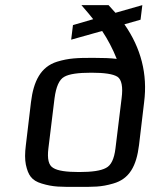

<svg xmlns="http://www.w3.org/2000/svg" viewBox="-20 -720 608 750"><path d="M258 -565 379 -599C401 -566 420 -530 436 -490C412 -493 382 -494 344 -494C282 -494 249 -493 203 -479C139 -459 111 -403 101 -321L81 -153C77 -122 77 -97 81 -77C90 -36 103 -15 143 -3C189 11 217 10 282 10C346 10 374 11 422 -3C486 -21 513 -72 523 -153L543 -321C557 -430 531 -532 466 -625L529 -643L536 -700L431 -670L404 -700H298C319 -676 334 -658 344 -645L265 -622ZM431 -140C426 -99 414 -74 394 -64C374 -53 339 -48 289 -48C239 -48 205 -53 188 -64C170 -74 164 -99 169 -140L193 -336C199 -381 211 -409 231 -420C250 -431 285 -436 337 -436C388 -436 422 -431 439 -420C455 -409 461 -381 455 -336Z"/></svg>

Font: Gamestation Text
Style: Italic
Weight: 400
Designer: Jonas Hecksher
Foundry: Jonas Hecksher, Playtypeª, e-types AS
Version: Version 1.003